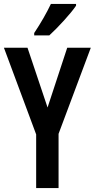

<svg xmlns="http://www.w3.org/2000/svg" viewBox="-20 -957 482 977"><path d="M367 -928V-937H239C218 -893 190 -843 154 -789V-777H231C275 -817 341 -889 367 -928ZM222 -410 120 -714H0L164 -273V0H278V-276L442 -714H322Z"/></svg>

Font: Noto Sans Sinhala UI ExtraCondensed SemiBold
Style: Regular
Weight: 600
Width: 2
Designer: Jelle Bosma - Monotype Design Team
Foundry: Monotype Imaging Inc.
Version: Version 2.006